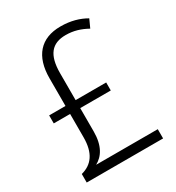

<svg xmlns="http://www.w3.org/2000/svg" viewBox="-174 -830 859 936"><g transform="rotate(-30 255.5 -361.5)"><path d="M308 -723C196 -723 136 -654 136 -531V-375H44V-330H136V-199C136 -110 101 -64 39 -48V0H469V-52H122C163 -74 193 -118 193 -199V-330H365V-375H193V-526C193 -629 231 -674 309 -674C354 -674 391 -662 429 -641L450 -687C412 -709 366 -723 308 -723Z"/></g></svg>

Font: Noto Sans Khmer SemiCondensed Light
Style: Regular
Weight: 300
Width: 4
Designer: Danh Hong and the Monotype Design Team
Foundry: Monotype Imaging Inc.
Version: Version 2.004